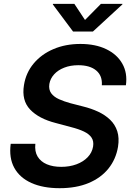

<svg xmlns="http://www.w3.org/2000/svg" viewBox="-20 -966 687 997"><path d="M289.6 11.2Q203.6 11.2 143.1 -15.9Q82.5 -43 54.2 -94.5Q25.9 -146 35.6 -219.2H163.6Q159.2 -179.7 175.3 -153.1Q191.4 -126.5 223.1 -113Q254.9 -99.6 297.9 -99.6Q341.3 -99.6 377 -112.8Q412.6 -126 435.3 -149.7Q458 -173.3 463.4 -205.1Q467.8 -232.9 455.3 -251.5Q442.9 -270 415.8 -283Q388.7 -295.9 348.1 -306.2L270 -327.1Q181.6 -349.6 136.5 -397.2Q91.3 -444.8 104.5 -524.4Q114.7 -588.4 155 -636.5Q195.3 -684.6 257.8 -711.2Q320.3 -737.8 397.5 -737.8Q475.6 -737.8 531.7 -710.7Q587.9 -683.6 615.2 -635.3Q642.6 -586.9 633.8 -523.4H508.8Q512.2 -572.8 479.5 -600.1Q446.8 -627.4 386.7 -627.4Q345.7 -627.4 313.5 -614.7Q281.2 -602.1 261.2 -580.1Q241.2 -558.1 236.3 -530.3Q231.9 -501 245.8 -481.9Q259.8 -462.9 286.4 -450.9Q313 -439 345.2 -430.2L411.6 -413.1Q453.6 -402.8 489.7 -386Q525.9 -369.1 551.8 -344.2Q577.6 -319.3 588.9 -284.7Q600.1 -250 592.8 -203.6Q582 -139.2 543.2 -90.8Q504.4 -42.5 440.2 -15.6Q376 11.2 289.6 11.2ZM366.2 -945.8 421.4 -862.3 503.9 -945.8H616.2L615.2 -942.9L462.4 -802.2H359.4L254.4 -942.9L254.9 -945.8Z"/></svg>

Font: Inter 18pt SemiBold
Style: Italic
Weight: 600
Italic angle: -9.3988°
Designer: Rasmus Andersson
Foundry: rsms
Version: Version 4.001;git-66647c0bb